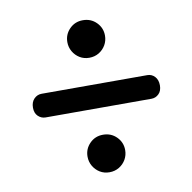

<svg xmlns="http://www.w3.org/2000/svg" viewBox="-66 -677 667 668"><g transform="rotate(-10 268.0 -342.5)"><path d="M268.5 -478Q249.8 -478 234.9 -487.1Q220 -496.3 211.2 -511.5Q202.4 -526.7 202.4 -544.7Q202.4 -571.9 221.4 -591.2Q240.4 -610.6 268.5 -610.6Q297.1 -610.6 316.3 -591.2Q335.4 -571.9 335.4 -544.7Q335.4 -526.7 326.7 -511.5Q317.9 -496.3 302.7 -487.1Q287.5 -478 268.5 -478ZM45 -341Q45 -360.5 56.2 -372Q67.5 -383.5 83 -383.5H456.5Q472 -383.5 482.8 -372Q493.5 -360.5 493.5 -341Q493.5 -321.5 482.5 -310.8Q471.5 -300 456.5 -300H82.5Q67.5 -300 56.2 -310.8Q45 -321.5 45 -341ZM268.5 -73.5Q249.8 -73.5 234.9 -82.6Q220 -91.8 211.2 -107Q202.4 -122.2 202.4 -140.2Q202.4 -167.4 221.4 -186.7Q240.4 -206.1 268.5 -206.1Q297.1 -206.1 316.3 -186.7Q335.4 -167.4 335.4 -140.2Q335.4 -122.2 326.7 -107Q317.9 -91.8 302.7 -82.6Q287.5 -73.5 268.5 -73.5Z"/></g></svg>

Font: Fraunces 72pt Soft Black
Style: Regular
Weight: 900
Version: Version 1.000;[b76b70a41]